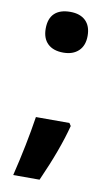

<svg xmlns="http://www.w3.org/2000/svg" viewBox="-80 -599 451 771"><g transform="rotate(10 145.0 -213.5)"><path d="M216.8 -116.2 224.1 -105Q198.7 -6.3 138.2 128.9H30.8Q62.5 -1 80.1 -116.2ZM57.1 -473.1Q57.1 -514.2 79.1 -535.2Q101.1 -556.2 143.1 -556.2Q183.6 -556.2 205.8 -534.7Q228 -513.2 228 -473.1Q228 -433.6 205.3 -411.9Q182.6 -390.1 143.1 -390.1Q102.1 -390.1 79.6 -411.6Q57.1 -433.1 57.1 -473.1Z"/></g></svg>

Font: Samim FD
Style: Bold-FD
Weight: 700
Foundry: DejaVu fonts team - Redesigned by Saber Rastikerdar
Version: Version 4.0.1